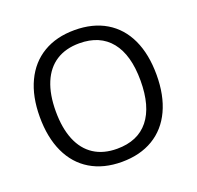

<svg xmlns="http://www.w3.org/2000/svg" viewBox="-128 -861 1031 1007"><g transform="rotate(-20 387.5 -357.5)"><path d="M386.7 9.8Q285.2 9.8 211.9 -34.2Q138.7 -78.1 100.1 -161.1Q61.5 -244.1 61.5 -358.9Q61.5 -472.7 100.6 -555.2Q139.6 -637.7 212.9 -681.4Q286.1 -725.1 387.7 -725.1Q489.7 -725.1 563 -681.4Q636.2 -637.7 674.6 -555.2Q712.9 -472.7 712.9 -357.9Q712.9 -243.7 674.3 -160.9Q635.7 -78.1 562.3 -34.2Q488.8 9.8 386.7 9.8ZM386.7 -63.5Q502.4 -63.5 563 -138.9Q623.5 -214.4 623.5 -357.9Q623.5 -501 563 -576.2Q502.4 -651.4 387.7 -651.4Q311.5 -651.4 258.5 -617.4Q205.6 -583.5 178 -517.6Q150.4 -451.7 150.4 -357.9Q150.4 -263.7 177.7 -197.8Q205.1 -131.8 257.8 -97.7Q310.5 -63.5 386.7 -63.5Z"/></g></svg>

Font: Viking Open Sans
Style: Regular
Weight: 400
Foundry: Ascender Corporation
Version: Version 2.001